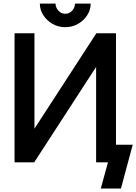

<svg xmlns="http://www.w3.org/2000/svg" viewBox="-20 -909 763 1075"><path d="M345.2 -756.8Q305.7 -756.8 273.4 -775.6Q241.2 -794.4 222.2 -824.5Q203.1 -854.5 203.1 -888.7H291Q291 -867.2 306.6 -849.6Q322.3 -832 345.2 -832Q368.7 -832 384.3 -849.6Q399.9 -867.2 399.9 -888.7H487.8Q487.8 -854.5 468.8 -824.5Q449.7 -794.4 417.2 -775.6Q384.8 -756.8 345.2 -756.8ZM519.5 -722.7H629.4V-98.6H723.1L657.2 146.5H544.4L584.5 0H518.1V-534.2L171.4 0H61.5V-722.7H172.9V-188.5Z"/></svg>

Font: Giphurs Medium
Style: Regular
Weight: 500
Version: Version 0.920; ttfautohint (v1.8.4.7-5d5b)